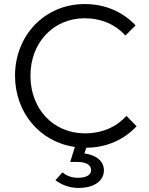

<svg xmlns="http://www.w3.org/2000/svg" viewBox="-20 -718 733 946"><path d="M368 208C444 208 492 173 492 121C492 77 456 46 396 38L405 10C508 9 592 -31 653 -96L603 -147C555 -94 486 -61 398 -61C243 -61 130 -181 130 -345C130 -508 243 -628 397 -628C481 -628 550 -596 598 -543L648 -593C586 -658 502 -698 397 -698C200 -698 54 -543 54 -345C54 -164 176 -18 349 6L326 80H362C406 80 429 96 429 120C429 143 407 158 364 158C332 158 306 147 288 131L253 170C286 194 323 208 368 208Z"/></svg>

Font: MV Cash Light
Style: Regular
Weight: 300
Designer: Rodrigo Fuenzalida
Foundry: fragTYPE
Version: Version 1.100;Glyphs 3.1.2 (3151)